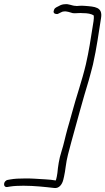

<svg xmlns="http://www.w3.org/2000/svg" viewBox="-21 -797 521 950"><path d="M439 -478C458 -562 467 -634 479 -708C488 -763 448 -764 398 -768C388 -769 378 -769 368 -768C361 -767 356 -767 353 -768C335 -768 320 -779 299 -776C290 -776 280 -773 270 -767L258 -761C254 -759 249 -755 247 -750C241 -737 245 -730 255 -728C260 -727 264 -727 269 -730L281 -736C287 -739 290 -740 293 -740C310 -743 326 -735 339 -732C350 -730 375 -734 388 -732C412 -732 431 -729 443 -720C445 -706 440 -680 437 -662C428 -605 419 -544 404 -479C385 -398 356 -317 335 -238C328 -211 320 -185 313 -160C301 -117 295 -84 283 -47C271 -10 266 27 263 59C262 66 261 72 260 77L257 90C256 92 255 94 255 96C224 90 184 90 147 87C132 86 118 86 103 86C76 86 50 87 29 91L18 93C-6 97 -8 133 17 128L29 126C47 123 72 122 95 122C149 122 202 128 246 133C270 137 286 117 292 93C293 88 295 82 296 76C299 62 302 45 304 28C309 -13 320 -50 332 -95C361 -199 387 -298 418 -399C425 -426 433 -452 439 -478Z"/></svg>

Font: Stray Cat
Style: CnObl
Weight: 400
Version: Version 1.0